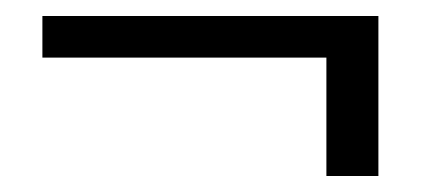

<svg xmlns="http://www.w3.org/2000/svg" viewBox="-20 -395 540 240"><path d="M388 -323H33V-375H453V-175H388Z"/></svg>

Font: Taviraj DemiBold
Style: Regular
Weight: 600
Designer: Katatrad Team
Foundry: CadsonDemak
Version: Version 1.030